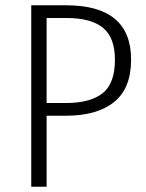

<svg xmlns="http://www.w3.org/2000/svg" viewBox="-20 -705 552 725"><path d="M475 -480Q475 -371 410.5 -319.5Q346 -268 229 -268H156V0H98V-685H230Q475 -685 475 -480ZM414 -479Q414 -563 369 -600Q324 -637 231 -637H156V-316H229Q321 -316 367.5 -353Q414 -390 414 -479Z"/></svg>

Font: Fira Sans Condensed Light
Style: Regular
Weight: 300
Width: 3
Designer: bBox Type GmbH & Carrois Corporate GbR & Edenspiekermann AG
Foundry: bBox Type GmbH & Carrois Corporate GbR & Edenspiekermann AG
Version: Version 4.301